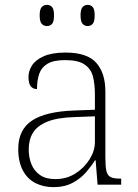

<svg xmlns="http://www.w3.org/2000/svg" viewBox="-20 -759 567 789"><path d="M199 10Q159 10 126 -6.5Q93 -23 74 -58.5Q55 -94 55 -147Q55 -226 111.5 -263.5Q168 -301 287 -305L370 -308V-371Q370 -413 362 -444.5Q354 -476 327.5 -494Q301 -512 248 -512Q201 -512 176 -497.5Q151 -483 141.5 -456.5Q132 -430 132 -393Q115 -393 106 -405Q97 -417 97 -443Q97 -467 111.5 -490Q126 -513 160 -528Q194 -543 249 -543Q338 -543 375.5 -501Q413 -459 413 -383V-111Q413 -76 417 -57.5Q421 -39 433.5 -32Q446 -25 472 -25H478V0H381L373 -100H370Q356 -77 334 -51.5Q312 -26 279 -8Q246 10 199 10ZM207 -23Q254 -23 290.5 -46.5Q327 -70 348.5 -105Q370 -140 370 -175V-281L289 -278Q216 -276 174.5 -259Q133 -242 115.5 -213.5Q98 -185 98 -145Q98 -112 109 -84.5Q120 -57 144 -40Q168 -23 207 -23ZM340 -652Q328 -652 319.5 -661Q311 -670 311 -696Q311 -721 319.5 -730Q328 -739 340 -739Q353 -739 361 -730Q369 -721 369 -696Q369 -670 361 -661Q353 -652 340 -652ZM173 -652Q160 -652 151.5 -661Q143 -670 143 -696Q143 -721 151.5 -730Q160 -739 173 -739Q186 -739 194 -730Q202 -721 202 -696Q202 -670 194 -661Q186 -652 173 -652Z"/></svg>

Font: Noto Rashi Hebrew ExtraLight
Style: Regular
Weight: 250
Version: Version 1.006